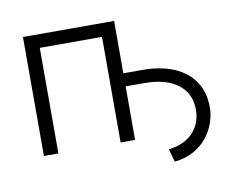

<svg xmlns="http://www.w3.org/2000/svg" viewBox="-74 -639 1055 862"><g transform="rotate(-10 453.0 -207.5)"><path d="M655.8 127 639.2 68.4Q713.4 58.1 751.5 16.4Q789.6 -25.4 789.6 -86.4Q789.6 -137.2 764.4 -172.4Q739.3 -207.5 693.1 -225.8Q647 -244.1 584 -244.1H469.2V-303.7H584Q667 -303.7 727.3 -278.1Q787.6 -252.4 820.3 -203.9Q853 -155.3 853 -86.4Q853 -52.2 841.1 -16.8Q829.1 18.6 804.7 49.3Q780.3 80.1 743.2 100.8Q706.1 121.6 655.8 127ZM497.1 -542.5V0H431.2V-481.4H147.5V0H81.5V-542.5Z"/></g></svg>

Font: Inter 16pt Light
Style: Regular
Weight: 300
Version: Version 4.001;git-66647c0bb